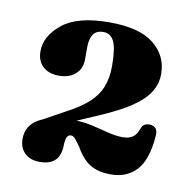

<svg xmlns="http://www.w3.org/2000/svg" viewBox="-53 -770 495 490"><g transform="rotate(10 194.0 -525.0)"><path d="M86.7 -425 61.9 -438.6 123.7 -472.7Q158.7 -490.9 179.7 -510Q200.6 -529.1 209.9 -552.7Q219.1 -576.2 219.1 -607.2Q219.1 -652.2 210.3 -670.5Q201.5 -688.8 183.2 -688.8Q163.7 -688.8 156 -676.4Q148.3 -663.9 148.3 -643.5V-611.7Q148.3 -587.8 132.2 -573.5Q116.2 -559.2 89.6 -559.2Q63.5 -559.2 48.1 -573.3Q32.6 -587.4 32.6 -612.7Q32.6 -652.3 71.9 -684Q111.1 -715.8 193.7 -715.8Q271.7 -715.8 308.9 -685.8Q346.1 -655.9 346.1 -608.8Q346.1 -583.3 332.6 -561.6Q319.2 -539.8 289.1 -519.6Q259.1 -499.3 208.7 -477.6ZM26.4 -384.7Q26.4 -418.4 56.2 -436.2Q85.9 -454.1 147.9 -454.1Q172.5 -454.1 195.1 -448.9Q217.8 -443.7 238.4 -438.3Q259.1 -432.9 277.3 -432.9Q292.4 -432.9 302.7 -439.5Q313 -446.1 318.5 -463.2Q321.1 -471 327.1 -474Q333.1 -477.1 339.5 -476.6Q363 -475.7 359.8 -449.5Q354.8 -387.5 329.8 -360.8Q304.8 -334.1 263.6 -334.1Q230.2 -334.1 209.2 -347.4Q188.2 -360.6 171.8 -390.3Q162.7 -402.8 157.7 -408.7Q152.7 -414.5 146.7 -414.5Q139.7 -414.5 136.3 -407.2Q133 -399.9 132.8 -384.7Q131.9 -358.9 118.6 -346.5Q105.4 -334.1 79 -334.1Q55 -334.1 40.7 -347.7Q26.4 -361.3 26.4 -384.7Z"/></g></svg>

Font: Fraunces
Style: Regular
Weight: 900
Version: Version 1.000;[b76b70a41]